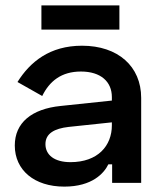

<svg xmlns="http://www.w3.org/2000/svg" viewBox="-20 -680 604 714"><path d="M424 -660H134V-570H424ZM45 -375 137 -323C164 -378 208 -414 281 -414C355 -414 396 -376 396 -319V-306L206 -286C97 -275 35 -223 35 -139C35 -47 108 14 219 14C323 14 367 -36 383 -69H397V0H505V-316C505 -433 419 -510 285 -510C165 -510 92 -450 45 -375ZM149 -144C149 -184 183 -202 235 -208L396 -225V-214C396 -138 344 -77 242 -77C182 -77 149 -104 149 -144Z"/></svg>

Font: Space Text SemiBold
Style: Regular
Weight: 600
Designer: Florian Karsten (Space Text), Colophon Foundry (Space Mono)
Foundry: Florian Karsten
Version: Version 1.003;PS 001.003;hotconv 1.0.88;makeotf.lib2.5.64775